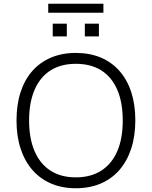

<svg xmlns="http://www.w3.org/2000/svg" viewBox="-20 -995 808 1023"><path d="M384 8Q311 8 252.5 -17Q194 -42 153 -89Q112 -136 90 -202.5Q68 -269 68 -353Q68 -437 89.5 -503.5Q111 -570 152 -616.5Q193 -663 251.5 -688Q310 -713 384 -713Q458 -713 516.5 -688.5Q575 -664 616.5 -617Q658 -570 679.5 -503.5Q701 -437 701 -354Q701 -270 679 -203Q657 -136 616 -89Q575 -42 516.5 -17Q458 8 384 8ZM384 -50Q463 -50 519 -85.5Q575 -121 604.5 -188.5Q634 -256 634 -353Q634 -450 604.5 -517.5Q575 -585 519.5 -620Q464 -655 384 -655Q305 -655 249.5 -620Q194 -585 164.5 -517Q135 -449 135 -353Q135 -257 164.5 -189Q194 -121 249.5 -85.5Q305 -50 384 -50ZM237 -927V-975H531V-927ZM261 -801V-869H336V-801ZM432 -801V-869H507V-801Z"/></svg>

Font: Nunito Sans 11pt Light
Style: Regular
Weight: 300
Version: Version 3.101;gftools[0.9.27]